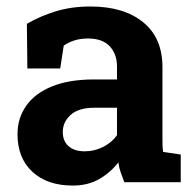

<svg xmlns="http://www.w3.org/2000/svg" viewBox="-20 -558 593 588"><path d="M202.9 10.3Q124.8 10.3 79.2 -31.9Q33.6 -74.1 33.6 -146.8Q33.6 -196.5 60.5 -234.4Q87 -272.1 139.3 -293.4Q191.5 -314.7 268.1 -314.7H338.3V-354.2Q338.3 -392.4 316 -416.3Q293.7 -440.1 249.7 -440.1Q226.8 -440.1 208.5 -434.4Q190.2 -428.7 175.2 -418.4L164.4 -348.4H63.8L62.3 -485.1Q102.9 -508.6 150.7 -523.3Q198.5 -538.1 257 -538.1Q359.1 -538.1 418.3 -490Q477.5 -441.9 477.5 -352.6V-134Q477.5 -123.1 477.8 -112.8Q478 -102.4 479.6 -92.7L533.5 -84.7V0H360.7Q355.2 -13.9 349.8 -29.5Q344.4 -45.1 342.6 -60.7Q317.4 -28.6 283.1 -9.2Q248.8 10.3 202.9 10.3ZM239.6 -94.6Q269.6 -94.6 296.4 -108.3Q323.2 -122.1 338.3 -144V-228H267.9Q220.8 -228 196.5 -206.2Q172.3 -184.5 172.3 -153.9Q172.3 -125.7 190.1 -110.2Q207.9 -94.6 239.6 -94.6Z"/></svg>

Font: Hanuman
Style: Regular
Weight: 400
Designer: Danh Hong
Foundry: Danh Hong
Version: Version 9.000